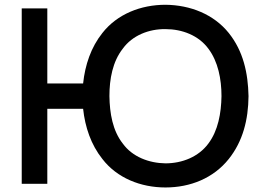

<svg xmlns="http://www.w3.org/2000/svg" viewBox="-20 -786 1124 821"><path d="M958.3 -644.8C893.8 -725 793.8 -764.6 687.5 -765.6C582.3 -765.6 481.3 -726 417.7 -644.8C368.8 -583.3 343.8 -508.3 335.4 -429.2H182.3V-750H72.9V0H182.3V-320.8H335.4C343.8 -242.7 368.8 -167.7 417.7 -106.3C480.2 -25 581.2 15.6 687.5 15.6C793.8 15.6 892.7 -24 958.3 -106.3C1018.8 -182.3 1041.7 -274 1042.7 -375C1040.6 -472.9 1020.8 -566.7 958.3 -644.8ZM870.8 -171.9C829.2 -115.6 759.4 -87.5 687.5 -87.5C616.7 -88.5 545.8 -115.6 505.2 -171.9C461.5 -227.1 449 -302.1 447.9 -375C447.9 -447.9 461.5 -522.9 505.2 -578.1C545.8 -634.4 616.7 -662.5 687.5 -661.5C759.4 -661.5 829.2 -634.4 870.8 -578.1C912.5 -522.9 927.1 -447.9 927.1 -375C926 -302.1 912.5 -227.1 870.8 -171.9Z"/></svg>

Font: Manrope Semibold
Style: Regular
Weight: 600
Width: 4
Designer: Michael Sharanda
Foundry: Michael Sharanda
Version: Version 2.000;PS 002.000;hotconv 1.0.88;makeotf.lib2.5.64775